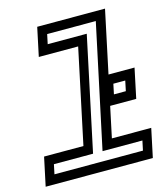

<svg xmlns="http://www.w3.org/2000/svg" viewBox="-139 -834 785 919"><g transform="rotate(-15 253.5 -375.0)"><path d="M-27 0 3 -141.5H198L297 -608.5H102L132 -750H468L339 -141.5H534L504 0ZM29 -46.5H467.5L477.5 -94H280L410 -704H169L159 -656.5H352.5L233 -94H39ZM343.5 -294 374.5 -441H531.5L500.5 -294ZM403 -342.5H462L472.5 -392.5H413.5Z"/></g></svg>

Font: Tourney Expanded Medium
Style: Italic
Weight: 500
Width: 7
Italic angle: -12°
Designer: Tyler Finck
Foundry: Etcetera Type Co
Version: Version 1.010; ttfautohint (v1.8.3)